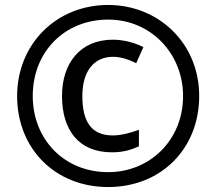

<svg xmlns="http://www.w3.org/2000/svg" viewBox="-20 -810 872 774"><path d="M416 -56C629 -56 783 -210 783 -423C783 -636 619 -790 416 -790C205 -790 49 -630 49 -423C49 -210 203 -56 416 -56ZM416 -116C239 -116 112 -248 112 -423C112 -602 241 -731 416 -731C590 -731 718 -592 718 -423C718 -244 583 -116 416 -116ZM431 -196C478 -196 508 -206 540 -220V-287C507 -274 466 -264 435 -264C347 -264 312 -321 312 -423C312 -521 357 -581 436 -581C464 -581 496 -572 529 -555L558 -620C521 -639 476 -650 435 -650C303 -650 230 -555 230 -423C230 -286 297 -196 431 -196Z"/></svg>

Font: Noto Sans Malayalam UI SemiBold
Style: Regular
Weight: 600
Designer: Jelle Bosma - Monotype Design Team
Foundry: Monotype Imaging Inc.
Version: Version 2.104